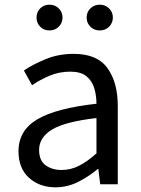

<svg xmlns="http://www.w3.org/2000/svg" viewBox="-20 -787 603 820"><path d="M217 13Q149 13 104 -27.5Q59 -68 59 -141Q59 -230 139.5 -277.5Q220 -325 392 -344Q392 -379 382.5 -410.5Q373 -442 349 -461.5Q325 -481 280 -481Q233 -481 191.5 -463.5Q150 -446 117 -423L82 -486Q119 -511 174 -534Q229 -557 295 -557Q395 -557 439 -496Q483 -435 483 -334V0H408L400 -65H397Q358 -32 312.5 -9.5Q267 13 217 13ZM243 -61Q282 -61 317.5 -79Q353 -97 392 -132V-283Q257 -267 202 -233.5Q147 -200 147 -147Q147 -101 175 -81Q203 -61 243 -61ZM191 -657Q167 -657 151.5 -673Q136 -689 136 -712Q136 -735 151.5 -751Q167 -767 191 -767Q215 -767 231 -751Q247 -735 247 -712Q247 -689 231 -673Q215 -657 191 -657ZM406 -657Q382 -657 366 -673Q350 -689 350 -712Q350 -735 366 -751Q382 -767 406 -767Q430 -767 446 -751Q462 -735 462 -712Q462 -689 446 -673Q430 -657 406 -657Z"/></svg>

Font: Gothic Nguyen
Style: Regular
Weight: 400
Designer: MORI Takayuki
Version: Version 1.220;July 21, 2023;FontCreator 14.0.0.2814 64-bit